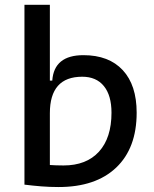

<svg xmlns="http://www.w3.org/2000/svg" viewBox="-20 -752 626 782"><path d="M218.3 9.8Q183.1 9.8 148.9 7.1Q114.7 4.4 79.6 0L119.6 -94.7Q145.5 -82.5 176.8 -80.3Q208 -78.1 238.8 -78.1Q332 -78.1 383.1 -134.3Q434.1 -190.4 434.1 -293Q434.1 -363.3 403.1 -401.4Q372.1 -439.5 314.9 -439.5Q183.1 -439.5 183.1 -291L152.8 -423.8H192.9Q200.2 -527.3 319.8 -527.3Q423.3 -527.3 480 -466.3Q536.6 -405.3 536.6 -293Q536.6 -148.9 453.4 -69.6Q370.1 9.8 218.3 9.8ZM79.6 0V-732.4H183.1V-8.8Z"/></svg>

Font: Cascadia Mono
Style: Regular
Weight: 400
Monospace: yes
Designer: Aaron Bell
Foundry: Saja Typeworks
Version: Version 2404.023